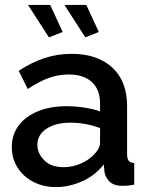

<svg xmlns="http://www.w3.org/2000/svg" viewBox="-20 -751 604 781"><path d="M28 -153Q28 -203 56 -240.5Q84 -278 134.5 -298.5Q185 -319 251 -319Q286 -319 322.5 -313.5Q359 -308 387 -298V-331Q387 -386 354 -417Q321 -448 259 -448Q216 -448 176 -433Q136 -418 93 -389L56 -463Q108 -497 160.5 -514.5Q213 -532 271 -532Q376 -532 436.5 -476.5Q497 -421 497 -319V-124Q497 -105 503.5 -97Q510 -89 526 -88V0Q511 3 499 4Q487 5 479 5Q443 5 425.5 -12.5Q408 -30 405 -52L402 -82Q368 -38 315 -14Q262 10 208 10Q156 10 115 -11.5Q74 -33 51 -70Q28 -107 28 -153ZM361 -121Q387 -147 387 -170V-230Q328 -252 267 -252Q207 -252 169.5 -227.5Q132 -203 132 -162Q132 -128 159.5 -99.5Q187 -71 239 -71Q274 -71 307 -85Q340 -99 361 -121ZM242 -731H331L382 -621L327 -599ZM94 -731H184L235 -621L179 -599Z"/></svg>

Font: Raleway SemiBold
Style: Regular
Weight: 600
Designer: Matt McInerney, Pablo Impallari, Rodrigo Fuenzalida
Foundry: Matt McInerney, Pablo Impallari, Rodrigo Fuenzalida
Version: Version 4.026